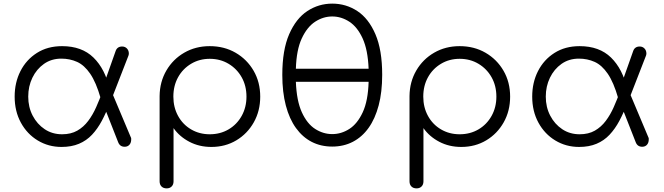

<svg xmlns="http://www.w3.org/2000/svg" viewBox="-20 -807 3672 1061"><path d="M320 5Q248 5 189 -30.5Q130 -66 95.5 -129Q61 -192 61 -273Q61 -351 93 -414Q125 -477 184 -514.5Q243 -552 323 -552Q432 -552 496.5 -489Q561 -426 586 -315L536 -265Q511 -352 478.5 -399.5Q446 -447 406 -465Q366 -483 319 -483Q264 -483 223 -454Q182 -425 159 -377.5Q136 -330 136 -273Q136 -215 160.5 -168Q185 -121 227 -93Q269 -65 323 -65Q372 -65 407 -85Q442 -105 467.5 -139Q493 -173 511.5 -215Q530 -257 546 -300L586 -236Q566 -183 542.5 -139Q519 -95 488.5 -62.5Q458 -30 416.5 -12.5Q375 5 320 5ZM671 4Q643 5 633 -21L534 -273L591 -314L703 -48Q705 -45 705 -41.5Q705 -38 705 -36Q705 -19 696 -8Q687 3 671 4ZM585 -230 534 -285 619 -525Q623 -537 632 -543.5Q641 -550 655 -550Q671 -550 681.5 -539Q692 -528 692 -511Q692 -509 691.5 -506Q691 -503 690 -500Z M901 234Q883 234 872.5 223.5Q862 213 862 195V-277Q863 -355 899.5 -417.5Q936 -480 998.5 -516Q1061 -552 1139 -552Q1219 -552 1282 -515.5Q1345 -479 1381.5 -416Q1418 -353 1418 -273Q1418 -194 1382.5 -131Q1347 -68 1286 -31.5Q1225 5 1148 5Q1081 5 1026.5 -23.5Q972 -52 939 -99V195Q939 213 928.5 223.5Q918 234 901 234ZM1139 -65Q1197 -65 1243 -92Q1289 -119 1315.5 -166.5Q1342 -214 1342 -273Q1342 -333 1315.5 -380Q1289 -427 1243 -454.5Q1197 -482 1139 -482Q1082 -482 1036 -454.5Q990 -427 964 -380Q938 -333 938 -273Q938 -214 964 -166.5Q990 -119 1036 -92Q1082 -65 1139 -65Z M1816 3Q1753 3 1702.5 -23Q1652 -49 1615.5 -99.5Q1579 -150 1559.5 -224Q1540 -298 1540 -393Q1540 -531 1578 -618Q1616 -705 1678.5 -746Q1741 -787 1816 -787Q1892 -787 1954.5 -746Q2017 -705 2054.5 -618Q2092 -531 2092 -394Q2092 -298 2072.5 -224.5Q2053 -151 2017 -100.5Q1981 -50 1930 -23.5Q1879 3 1816 3ZM1816 -66Q1866 -66 1910.5 -94.5Q1955 -123 1984.5 -186.5Q2014 -250 2017 -355H1615Q1619 -250 1648 -186.5Q1677 -123 1721.5 -94.5Q1766 -66 1816 -66ZM1615 -427H2017Q2013 -531 1984 -594.5Q1955 -658 1910.5 -687Q1866 -716 1816 -716Q1766 -716 1721.5 -687Q1677 -658 1647.5 -594.5Q1618 -531 1615 -427Z M2282 234Q2264 234 2253.5 223.5Q2243 213 2243 195V-277Q2244 -355 2280.5 -417.5Q2317 -480 2379.5 -516Q2442 -552 2520 -552Q2600 -552 2663 -515.5Q2726 -479 2762.5 -416Q2799 -353 2799 -273Q2799 -194 2763.5 -131Q2728 -68 2667 -31.5Q2606 5 2529 5Q2462 5 2407.5 -23.5Q2353 -52 2320 -99V195Q2320 213 2309.5 223.5Q2299 234 2282 234ZM2520 -65Q2578 -65 2624 -92Q2670 -119 2696.5 -166.5Q2723 -214 2723 -273Q2723 -333 2696.5 -380Q2670 -427 2624 -454.5Q2578 -482 2520 -482Q2463 -482 2417 -454.5Q2371 -427 2345 -380Q2319 -333 2319 -273Q2319 -214 2345 -166.5Q2371 -119 2417 -92Q2463 -65 2520 -65Z M3180 5Q3108 5 3049 -30.5Q2990 -66 2955.5 -129Q2921 -192 2921 -273Q2921 -351 2953 -414Q2985 -477 3044 -514.5Q3103 -552 3183 -552Q3292 -552 3356.5 -489Q3421 -426 3446 -315L3396 -265Q3371 -352 3338.5 -399.5Q3306 -447 3266 -465Q3226 -483 3179 -483Q3124 -483 3083 -454Q3042 -425 3019 -377.5Q2996 -330 2996 -273Q2996 -215 3020.5 -168Q3045 -121 3087 -93Q3129 -65 3183 -65Q3232 -65 3267 -85Q3302 -105 3327.5 -139Q3353 -173 3371.5 -215Q3390 -257 3406 -300L3446 -236Q3426 -183 3402.5 -139Q3379 -95 3348.5 -62.5Q3318 -30 3276.5 -12.5Q3235 5 3180 5ZM3531 4Q3503 5 3493 -21L3394 -273L3451 -314L3563 -48Q3565 -45 3565 -41.5Q3565 -38 3565 -36Q3565 -19 3556 -8Q3547 3 3531 4ZM3445 -230 3394 -285 3479 -525Q3483 -537 3492 -543.5Q3501 -550 3515 -550Q3531 -550 3541.5 -539Q3552 -528 3552 -511Q3552 -509 3551.5 -506Q3551 -503 3550 -500Z"/></svg>

Font: Comfortaa
Style: Regular
Weight: 400
Designer: Johan Aakerlund
Foundry: Johan Aakerlund
Version: Version 3.104; ttfautohint (v1.8.1.43-b0c9)